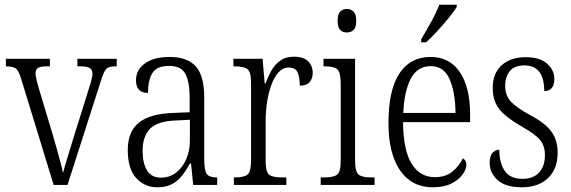

<svg xmlns="http://www.w3.org/2000/svg" viewBox="-20 -786 2428 816"><path d="M69 -454Q59 -486 47 -495Q35 -504 5 -504V-536H192V-504H178Q151 -504 141 -497Q131 -490 131 -474Q131 -463 136 -443.5Q141 -424 146 -407L204 -214Q212 -187 220.5 -156.5Q229 -126 236.5 -98Q244 -70 248 -51Q253 -71 265.5 -112.5Q278 -154 295 -209L348 -378Q360 -415 366.5 -437.5Q373 -460 373 -473Q373 -489 362 -496.5Q351 -504 324 -504H309V-536H476V-504H469Q442 -504 431.5 -493Q421 -482 408 -440L267 0H208Z M649 10Q595 10 559 -29Q523 -68 523 -148Q523 -227 570.5 -265Q618 -303 717 -306L786 -309V-372Q786 -436 768.5 -471Q751 -506 698 -506Q647 -506 628 -476Q609 -446 609 -391Q558 -391 558 -445Q558 -489 596 -516.5Q634 -544 701 -544Q775 -544 811.5 -504.5Q848 -465 848 -372V-110Q848 -61 859 -46.5Q870 -32 900 -32H903V0H801L792 -91H787Q772 -63 754 -40Q736 -17 711 -3.5Q686 10 649 10ZM664 -31Q701 -31 728.5 -52.5Q756 -74 771.5 -109.5Q787 -145 787 -188V-277L727 -274Q648 -271 617 -238Q586 -205 586 -145Q586 -94 604.5 -62.5Q623 -31 664 -31Z M974 0V-32H979Q1016 -32 1031.5 -43.5Q1047 -55 1047 -106V-433Q1047 -481 1031 -492.5Q1015 -504 977 -504H972V-536H1096L1105 -431H1108Q1119 -460 1133.5 -486Q1148 -512 1171 -528.5Q1194 -545 1229 -545Q1270 -545 1289.5 -525.5Q1309 -506 1309 -476Q1309 -452 1296 -437Q1283 -422 1254 -422Q1254 -459 1244.5 -479Q1235 -499 1206 -499Q1182 -499 1163.5 -478.5Q1145 -458 1133 -424.5Q1121 -391 1115 -351.5Q1109 -312 1109 -275V-103Q1109 -54 1124.5 -43Q1140 -32 1177 -32H1197V0Z M1454 -648Q1437 -648 1426 -658.5Q1415 -669 1415 -698Q1415 -726 1426 -737Q1437 -748 1454 -748Q1471 -748 1482.5 -737Q1494 -726 1494 -698Q1494 -669 1482.5 -658.5Q1471 -648 1454 -648ZM1343 0V-32H1359Q1397 -32 1412.5 -43.5Q1428 -55 1428 -103V-431Q1428 -479 1413.5 -491.5Q1399 -504 1363 -504H1355V-536H1489V-106Q1489 -56 1504 -44Q1519 -32 1558 -32H1572V0Z M1819 10Q1730 10 1680.5 -61.5Q1631 -133 1631 -263Q1631 -404 1677.5 -474Q1724 -544 1810 -544Q1890 -544 1934 -480Q1978 -416 1978 -298V-267H1693Q1694 -147 1729.5 -90Q1765 -33 1828 -33Q1874 -33 1903 -57Q1932 -81 1947 -113Q1953 -110 1957.5 -103.5Q1962 -97 1962 -85Q1962 -67 1946 -44.5Q1930 -22 1898.5 -6Q1867 10 1819 10ZM1916 -306Q1915 -395 1890.5 -450Q1866 -505 1811 -505Q1754 -505 1726 -452Q1698 -399 1694 -306ZM1770 -619Q1792 -656 1813 -694Q1834 -732 1847 -766H1921V-756Q1911 -739 1888.5 -711.5Q1866 -684 1840 -655.5Q1814 -627 1791 -606H1770Z M2198 10Q2129 10 2095 -20.5Q2061 -51 2061 -94Q2061 -124 2074 -137Q2087 -150 2102 -150Q2102 -94 2125 -60Q2148 -26 2200 -26Q2247 -26 2271.5 -53Q2296 -80 2296 -128Q2296 -164 2277 -189Q2258 -214 2203 -245Q2156 -272 2128 -295.5Q2100 -319 2087 -346.5Q2074 -374 2074 -412Q2074 -474 2112 -508.5Q2150 -543 2214 -543Q2274 -543 2305 -515.5Q2336 -488 2336 -451Q2336 -399 2293 -399Q2293 -508 2209 -508Q2166 -508 2146.5 -483.5Q2127 -459 2127 -421Q2127 -380 2151.5 -354Q2176 -328 2231 -298Q2296 -264 2323 -227.5Q2350 -191 2350 -137Q2350 -68 2309 -29Q2268 10 2198 10Z"/></svg>

Font: Noto Serif Tamil Condensed Light
Style: Regular
Weight: 300
Width: 3
Designer: Indian Type Foundry, Tom Grace, and the Monotype Design Team
Foundry: Monotype Imaging Inc.
Version: Version 2.004; ttfautohint (v1.8.4.7-5d5b)